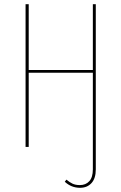

<svg xmlns="http://www.w3.org/2000/svg" viewBox="-20 -701 579 916"><path d="M437 -681V107Q437 150 416.5 172.5Q396 195 362 195Q320 195 289 166L297 156Q311 168 325.5 175Q340 182 361 182Q389 182 406 163.5Q423 145 423 107V-354H117V0H102V-681H117V-367H423V-681Z"/></svg>

Font: Fira Sans Compressed Hair
Style: Regular
Weight: 100
Width: 1
Designer: bBox Type GmbH & Carrois Corporate GbR & Edenspiekermann AG
Foundry: bBox Type GmbH & Carrois Corporate GbR & Edenspiekermann AG
Version: Version 4.301